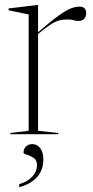

<svg xmlns="http://www.w3.org/2000/svg" viewBox="-20 -548 378 784"><path d="M304.5 -521Q332 -521 332 -493.5Q332 -479.5 323.2 -471Q314.5 -462.5 300.5 -462.5Q287 -462.5 279.8 -465.5Q272.5 -468.5 253.5 -468.5Q235.5 -468.5 220 -464Q204.5 -459.5 185 -446.8Q165.5 -434 135.5 -409.5V-14L218 -5V0H22.5V-5L97 -14V-489L15 -506V-513.5L131.5 -527.5H135.5V-416.5Q189 -462.5 220.2 -484.8Q251.5 -507 270.2 -514Q289 -521 304.5 -521ZM58.5 204Q93 194 112 173Q131 152 131 127Q131 105.5 117.2 96.5Q103.5 87.5 89.8 83.8Q76 80 76 75.5Q76 61 85.5 50.8Q95 40.5 112 40.5Q132.5 40.5 144.8 57.8Q157 75 157 102.5Q157 146.5 131.5 175Q106 203.5 58.5 216.5Z"/></svg>

Font: Newsreader Display ExtraLight
Style: Regular
Weight: 275
Designer: Hugues Gentile
Foundry: Production Type
Version: Version 1.001